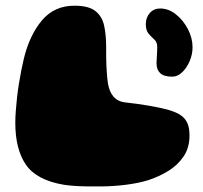

<svg xmlns="http://www.w3.org/2000/svg" viewBox="-20 -628 728 690"><path d="M209.5 36Q111.5 19.5 73.2 -36Q35 -91.5 35 -186.5Q35 -206.5 36.8 -229.8Q38.5 -253 41.2 -277.8Q44 -302.5 48 -327.2Q52 -352 56.5 -374.8Q61 -397.5 65.5 -416.5Q86 -501.5 130.5 -554.5Q175 -607.5 247.5 -607.5Q298 -607.5 322.2 -588.8Q346.5 -570 354 -536.8Q361.5 -503.5 361.5 -459.5Q361.5 -447.5 361.5 -435.8Q361.5 -424 361.8 -412.5Q362 -401 362.5 -389.8Q363 -378.5 363.8 -368Q364.5 -357.5 365.5 -347.2Q366.5 -337 368 -327.5Q370.5 -313.5 375.2 -301.8Q380 -290 387.8 -281Q395.5 -272 406 -266.8Q416.5 -261.5 430 -260Q476 -255 516 -248Q556 -241 580.5 -234.5Q592 -231.5 608.5 -225Q625 -218.5 636.5 -208.5Q648.5 -198 654.8 -182.2Q661 -166.5 661 -141Q661 -96.5 639.5 -65.2Q618 -34 584.5 -13.5Q551 7 514 19Q482 29.5 434.2 35.8Q386.5 42 338 42Q313.5 42 290.2 41.8Q267 41.5 246.5 40Q226 38.5 209.5 36ZM599 -352.5Q569 -352.5 555.8 -365Q542.5 -377.5 542.5 -400.5Q542.5 -409.5 543.8 -427.2Q545 -445 545 -460Q545 -476.5 534.8 -485.8Q524.5 -495 514.2 -506.8Q504 -518.5 504 -541.5Q504 -564.5 518.2 -581Q532.5 -597.5 555.5 -597.5Q586 -597.5 612.5 -576.2Q639 -555 655.5 -523Q672 -491 672 -458Q672 -433 661.8 -408.8Q651.5 -384.5 635 -368.5Q618.5 -352.5 599 -352.5Z"/></svg>

Font: Gluten Black
Style: Regular
Weight: 900
Designer: Tyler Finck
Foundry: Etcetera Type Company
Version: Version 1.300